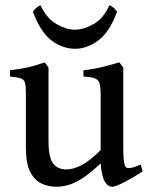

<svg xmlns="http://www.w3.org/2000/svg" viewBox="-20 -711 581 746"><path d="M534.2 -44.9Q498.5 -21.5 463.4 -3.4Q428.2 14.6 416.5 14.6Q398.9 14.6 387 -5.6Q375 -25.9 371.1 -76.2Q330.6 -37.6 299.6 -18.1Q268.6 1.5 244.4 8.1Q220.2 14.6 199.2 14.6Q168.9 14.6 141.8 2.4Q114.7 -9.8 97.7 -42.5Q80.6 -75.2 80.6 -136.2V-343.8Q80.6 -374.5 77.4 -388.2Q74.2 -401.9 61.3 -406.2Q48.3 -410.6 19 -413.6V-438Q58.6 -442.4 88.6 -449.2Q118.7 -456.1 153.8 -468.8L168.5 -448.7V-164.6Q168.5 -98.6 186.5 -75.7Q204.6 -52.7 237.3 -52.7Q265.1 -52.7 297.1 -69.3Q329.1 -85.9 371.1 -127.9V-343.8Q371.1 -373 366.7 -387.2Q362.3 -401.4 348.1 -406.7Q334 -412.1 304.2 -413.6V-438Q343.8 -442.4 378.7 -450.9Q413.6 -459.5 443.4 -468.8L459 -448.7V-128.9Q459 -69.3 470.2 -60.5Q475.6 -56.6 488.8 -58.8Q502 -61 526.9 -71.8ZM435.1 -665.5Q405.8 -586.4 362.1 -554Q318.4 -521.5 272.5 -521.5Q222.7 -521.5 179.9 -554Q137.2 -586.4 107.9 -665.5Q119.6 -682.6 137.2 -690.9Q161.6 -639.2 199.7 -617.4Q237.8 -595.7 270.5 -595.7Q304.7 -595.7 343.3 -617.2Q381.8 -638.7 405.3 -690.9Q422.9 -683.1 435.1 -665.5Z"/></svg>

Font: Gentium Book Plus
Style: Regular
Weight: 400
Designer: Victor Gaultney, Annie Olsen, Iska Routamaa, Becca Hirsbrunner
Foundry: SIL International
Version: Version 6.101